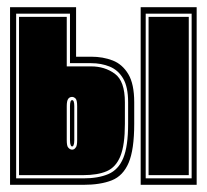

<svg xmlns="http://www.w3.org/2000/svg" viewBox="-20 -515 577 535"><path d="M8 0V-495H192V-357H234Q267 -357 294 -346.5Q321 -336 337.5 -308.5Q354 -281 354 -230V-170Q354 -98 338.5 -61.5Q323 -25 291.5 -12.5Q260 0 212 0ZM25 -18H212Q254 -18 282 -30Q310 -42 323.5 -74.5Q337 -107 337 -170V-230Q337 -273 323 -296.5Q309 -320 285.5 -329.5Q262 -339 234 -339H175V-477H25ZM33 -27V-468H166V-330H234Q272 -330 300 -309.5Q328 -289 328 -230V-170Q328 -111 315.5 -80Q303 -49 277.5 -38Q252 -27 212 -27ZM181 -98Q187 -98 191 -104Q195 -108 195 -125V-219Q195 -235 191 -240Q186 -245 181 -245Q174 -245 170 -239.5Q166 -234 166 -219V-125Q166 -108 170 -104Q175 -98 181 -98ZM181 -107Q178 -107 177 -111Q175 -115 175 -125V-219Q175 -236 181 -236Q187 -236 187 -219V-125Q187 -115 185 -111Q184 -107 181 -107ZM372 0V-495H528V0ZM386 -18H514V-477H386ZM394 -27V-468H506V-27Z"/></svg>

Font: Alumni Sans Collegiate One SC
Style: Regular
Weight: 400
Designer: Robert E. Leuschke
Foundry: Robert E. Leuschke
Version: Version 1.100